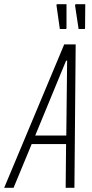

<svg xmlns="http://www.w3.org/2000/svg" viewBox="-52 -901 443 921"><path d="M-32 0 256 -688H311L305 0H263L265 -210H100L13 0ZM117 -251H266L270 -610H265ZM265 -762H235L219 -875L220 -881H267V-766ZM355 -762H325L308 -875L310 -881H357L356 -766Z"/></svg>

Font: Saira ExtraCondensed ExtraLight
Style: Italic
Weight: 250
Width: 2
Italic angle: -12°
Designer: Hector Gatti with collaboration of the Omnibus-Type team
Foundry: Omnibus-Type
Version: Version 1.101